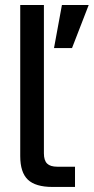

<svg xmlns="http://www.w3.org/2000/svg" viewBox="-20 -740 371 760"><path d="M60.1 -720.2H153.8V-132.8Q153.8 -105 166.5 -92.5Q179.2 -80.1 207 -80.1H276.9V0H188Q120.6 0 90.3 -28.8Q60.1 -57.6 60.1 -122.1ZM193.8 -549.8 225.1 -720.2H331.1L265.1 -549.8Z"/></svg>

Font: Aspekta 450
Style: Regular
Weight: 450
Designer: Ivo Dolenc
Version: Version 2.000